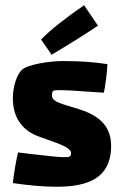

<svg xmlns="http://www.w3.org/2000/svg" viewBox="-20 -702 469 733"><path d="M137 -551 177 -493C232 -525 325 -584 354 -604L301 -682C245 -644 170 -587 137 -551ZM282 -285C210 -307 183 -313 179 -333C177 -343 180 -352 183 -355C194 -363 309 -352 376 -348C381 -363 390 -434 390 -457C350 -464 287 -469 223 -469C167 -469 84 -456 62 -434C43 -415 29 -368 29 -327C29 -243 75 -201 125 -182C164 -167 230 -148 244 -131C254 -125 253 -107 245 -104C232 -97 143 -109 49 -120C42 -96 32 -31 29 -3C91 6 147 11 196 11C322 11 399 -26 404 -134C408 -215 365 -259 282 -285Z"/></svg>

Font: FilmFarsi Display
Style: Regular
Weight: 400
Designer: Borna Izadpanah
Foundry: Borna Izadpanah
Version: Version 1.000;PS 001.000;hotconv 1.0.88;makeotf.lib2.5.64775